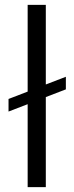

<svg xmlns="http://www.w3.org/2000/svg" viewBox="-20 -770 305 790"><path d="M251 -454.1V-402.3L168.5 -370.6V0H93.8V-341.3L15.1 -311V-362.8L93.8 -393.1V-750H168.5V-422.4Z"/></svg>

Font: Vazirmatn RD Light
Style: Regular
Weight: 300
Designer: Saber Rastikerdar
Foundry: Saber Rastikerdar
Version: Version 32.102